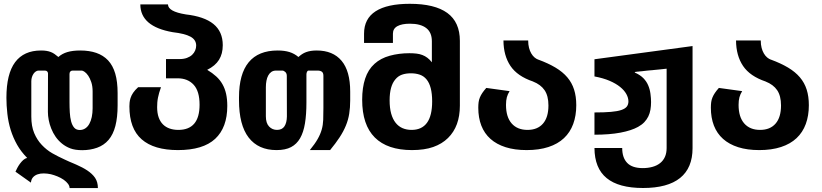

<svg xmlns="http://www.w3.org/2000/svg" viewBox="-20 -777 4254 994"><path d="M340.3 196.8Q340.3 185.5 332 174.6Q323.7 163.6 310.1 153.8Q295.4 143.6 277.3 136.2Q259.3 128.9 243.2 125Q225.1 121.1 207 120.8Q189 120.6 174.8 125.5Q160.2 130.4 150.9 140.9Q141.6 151.4 140.1 168.5L60.1 111.8Q63.5 104 69.3 92.8Q75.2 81.5 83 70.8Q90.8 60.1 100.3 51.5Q109.9 43 120.6 40.5Q88.4 7.8 68.4 -27.8Q48.3 -63.5 35.6 -103.5Q22.9 -144.5 18.1 -188Q13.2 -231.4 13.2 -270.5Q13.2 -394.5 58.3 -455.1Q103.5 -515.6 192.4 -515.6Q208 -515.6 220.2 -513.7Q232.4 -511.7 242.7 -507.8Q252.9 -503.9 262.5 -497.3Q272 -490.7 282.2 -481.9Q300.8 -499 328.4 -507.3Q356 -515.6 395 -515.6Q442.4 -515.6 478.5 -503.2Q514.6 -490.7 539.6 -464.4Q564.5 -437.5 576.7 -395.8Q588.9 -354 588.9 -294.9V-231.9Q588.9 -169.9 577.4 -125.2Q565.9 -80.6 542 -52.7Q518.1 -24.9 482.7 -12.2Q447.3 0.5 405.8 0.5Q368.7 0.5 344.2 -8.8Q319.8 -18.1 300.8 -33.7Q281.7 -49.3 268.1 -68.8Q254.4 -88.4 245.1 -111.8Q236.3 -133.8 232.2 -155.8Q228 -177.7 228 -197.3L228.5 -397.5Q228 -403.3 224.1 -407.5Q220.2 -411.6 211.9 -411.6H179.2Q171.9 -411.6 165 -406.7Q158.2 -401.9 153.8 -395.5Q148.4 -387.7 145.3 -377.7Q142.1 -367.7 142.1 -356.4V-173.8Q142.1 -123.5 157 -88.1Q171.9 -52.7 196.3 -26.9Q221.2 -0.5 250.7 16.4Q280.3 33.2 314.5 48.8Q328.6 55.7 338.1 59.6Q347.7 63.5 354.2 66.4Q360.8 69.3 366.2 71.5Q371.6 73.7 377.9 76.7Q392.1 83 405.8 90.1Q419.4 97.2 431.9 105.5Q444.3 113.8 454.6 123.3Q464.8 132.8 472.2 143.6Q486.8 165.5 486.8 196.8ZM393.1 -104Q408.7 -104 421.4 -112.3Q434.1 -120.6 442.4 -135.7Q450.7 -150.4 455.1 -171.1Q459.5 -191.9 459.5 -216.8V-303.2Q459.5 -331.5 452.4 -352.1Q445.3 -372.6 437 -384.8Q427.7 -398.4 418.2 -405Q408.7 -411.6 403.3 -411.6H356Q348.6 -411.6 344.2 -407Q339.8 -402.3 339.8 -394V-249Q339.8 -221.2 341.3 -195.3Q342.8 -169.4 348.1 -148.9Q353.5 -128.4 364 -116.2Q374.5 -104 393.1 -104Z M901.4 0Q776.9 0 713.4 -55.7Q649.9 -111.3 649.9 -226.6Q649.9 -235.4 650.9 -246.1Q651.9 -256.8 655.8 -269.5Q660.2 -283.2 669.2 -296.6Q678.2 -310.1 695.3 -325.7H813.5Q807.6 -309.6 804 -296.6Q800.3 -283.7 797.9 -271.5Q795.4 -259.3 794.4 -246.3Q793.5 -233.4 793.5 -222.2Q793.5 -191.9 801.3 -169.7Q809.1 -147.5 823.5 -133.1Q837.9 -118.7 858.2 -111.6Q878.4 -104.5 903.3 -104.5Q958 -104.5 985.6 -137Q1013.2 -169.4 1013.2 -234.9Q1013.2 -304.7 982.7 -338.1Q952.1 -371.6 899.4 -371.6H839.4V-471.2H909.7Q931.6 -471.2 948 -477.3Q964.4 -483.4 974.9 -493.4Q985.4 -503.4 990.5 -515.9Q995.6 -528.3 995.6 -541Q995.6 -570.8 966.6 -586.9Q937.5 -603 874 -610.4Q706.5 -639.6 706.5 -754.4H849.6Q849.6 -717.3 940.9 -702.6H939.9Q1037.1 -691.9 1085.2 -652.6Q1133.3 -613.3 1133.3 -543Q1133.3 -498.5 1113.8 -467.3Q1094.2 -436 1052.7 -415.5Q1079.6 -399.4 1099.4 -381.3Q1119.1 -363.3 1131.8 -340.8Q1144.5 -318.4 1150.6 -290.8Q1156.7 -263.2 1156.7 -228.5Q1156.7 -116.7 1094 -58.3Q1031.2 0 901.4 0Z M1411.6 0Q1317.4 0 1267.3 -64.9Q1217.3 -129.9 1217.3 -258.3V-272.5Q1217.3 -394 1267.6 -454.8Q1317.9 -515.6 1417.5 -515.6Q1452.6 -515.6 1478.5 -507.6Q1504.4 -499.5 1524.9 -481.9Q1534.2 -490.2 1543.7 -496.6Q1553.2 -502.9 1564.5 -507.1Q1575.7 -511.2 1589.1 -513.4Q1602.5 -515.6 1619.6 -515.6Q1703.6 -515.6 1748.3 -462.4Q1793 -409.2 1793 -302.7V-257.3Q1793 -219.2 1787.8 -187.5Q1782.7 -155.8 1770.5 -126.5Q1758.3 -96.7 1738.3 -66.2Q1718.3 -35.6 1689 0H1584Q1610.4 -32.2 1624.5 -57.1Q1638.7 -82 1645.5 -106Q1652.3 -129.9 1653.3 -156.5Q1654.3 -183.1 1654.3 -218.8V-384.3Q1654.3 -399.9 1646.2 -405.8Q1638.2 -411.6 1624 -411.6H1577.6Q1572.3 -411.6 1569.3 -405.3Q1566.4 -398.9 1566.4 -391.6V-246.1Q1566.4 -184.1 1558.8 -138.2Q1551.3 -92.3 1533.7 -61.5Q1516.1 -30.8 1486.8 -15.4Q1457.5 0 1411.6 0ZM1414.1 -104.5Q1440.4 -104.5 1452.6 -123Q1464.8 -141.6 1465.3 -173.8L1464.8 -384.3Q1464.8 -397.5 1456.5 -404.8Q1448.7 -411.6 1441.9 -411.6H1408.7Q1395 -411.6 1385 -404.8Q1375 -397.9 1368.7 -386.2Q1362.3 -374.5 1359.4 -358.9Q1356.4 -343.3 1356.4 -325.7V-174.8Q1356.4 -139.6 1373 -122.1Q1389.6 -104.5 1414.1 -104.5Z M2112.8 0Q1985.8 0 1920.4 -65.2Q1855 -130.4 1855 -260.7Q1855 -323.2 1870.4 -369.9Q1885.7 -416.5 1918.5 -446.3Q1950.7 -475.6 1998 -488.5Q2045.4 -501.5 2099.6 -501.5Q2120.1 -501.5 2136.5 -499.5Q2152.8 -497.6 2166.7 -492.2Q2180.7 -486.8 2192.6 -477.8Q2204.6 -468.8 2215.8 -454.6V-563.5Q2215.8 -609.4 2186.5 -631.8Q2157.2 -654.3 2102.1 -654.3Q2060.5 -654.3 2037.4 -641.6Q2014.2 -628.9 2014.2 -602.5V-554.7H1864.7V-602.5Q1864.7 -680.2 1924.8 -718.8Q1984.9 -757.3 2101.6 -757.3Q2230.5 -757.3 2295.7 -710Q2360.8 -662.6 2360.8 -565.4V-230Q2360.8 -176.8 2345.5 -134.8Q2330.1 -92.8 2299.3 -62.5Q2268.6 -32.2 2223.1 -16.1Q2177.7 0 2112.8 0ZM2110.8 -104.5Q2163.6 -104.5 2190.4 -141.1Q2217.3 -177.7 2217.3 -252.4Q2217.3 -331.1 2188 -366.2Q2173.8 -383.3 2153.3 -390.4Q2132.8 -397.5 2107.4 -397.5Q2081.1 -397.5 2061 -390.4Q2041 -383.3 2026.9 -366.2Q1997.1 -331.5 1997.1 -257.8Q1997.1 -217.8 2005.1 -189Q2013.2 -160.2 2028.1 -141.4Q2043 -122.6 2064 -113.5Q2085 -104.5 2110.8 -104.5Z M2706.5 0Q2644.5 0 2597.7 -14.9Q2550.8 -29.8 2519.3 -57.9Q2487.8 -85.9 2471.9 -126.7Q2456.1 -167.5 2456.1 -219.2Q2456.1 -235.4 2457.8 -248Q2459.5 -260.7 2464.4 -272.5Q2469.2 -284.2 2477.1 -295.9Q2484.9 -307.6 2497.6 -321.8L2618.2 -305.2Q2608.4 -289.6 2604 -273.4Q2599.6 -257.3 2599.6 -233.9Q2599.6 -171.4 2628.9 -137.9Q2658.2 -104.5 2710.9 -104.5Q2762.7 -104.5 2791 -137Q2819.3 -169.4 2819.3 -231Q2819.3 -280.8 2799.3 -310.1Q2779.3 -339.4 2739.3 -355H2739.7Q2658.7 -382.3 2622.8 -435.5Q2586.9 -488.8 2586.4 -567.4H2714.4Q2714.4 -545.9 2718.8 -529.3Q2723.1 -512.7 2730.5 -500.2Q2737.8 -487.8 2747.3 -479.7Q2756.8 -471.7 2767.6 -467.8L2767.1 -468.3Q2818.8 -449.2 2856 -427Q2893.1 -404.8 2917 -376.7Q2940.9 -348.6 2952.1 -313.2Q2963.4 -277.8 2963.4 -232.4Q2963.4 -178.2 2947.5 -135Q2931.6 -91.8 2899.7 -61.8Q2867.7 -31.7 2819.3 -15.9Q2771 0 2706.5 0Z M3309.1 196.3Q3183.1 196.3 3120.6 145Q3058.1 93.8 3057.6 -10.7H3201.2Q3201.2 39.6 3227.1 66.4Q3252.9 93.3 3308.1 93.3Q3334.5 93.3 3357.7 86.9Q3380.9 80.6 3397.5 67.4Q3413.6 54.7 3422.4 35.2Q3431.2 15.6 3431.2 -10.7V-421.4Q3415.5 -419.4 3400.1 -418Q3384.8 -416.5 3369.1 -415Q3361.8 -414.1 3356 -413.6Q3350.1 -413.1 3343.3 -412.6Q3336.4 -412.1 3327.9 -411.1Q3319.3 -410.2 3307.1 -408.7Q3303.7 -408.2 3301.3 -408Q3298.8 -407.7 3296.4 -407.7Q3293.9 -407.2 3291.7 -407.2Q3289.6 -407.2 3287.6 -406.7Q3284.7 -406.2 3283.7 -406.2Q3282.7 -406.2 3282.5 -406.2Q3282.2 -406.2 3281.5 -406.2Q3280.8 -406.2 3278.3 -405.8L3266.6 -404.3V-401.4Q3294.9 -388.7 3311 -372.1Q3327.1 -355.5 3335.4 -335.9Q3344.2 -315.9 3347.4 -292Q3350.6 -268.1 3350.6 -248.5Q3350.6 -228 3347.4 -209.2Q3344.2 -190.4 3336.4 -174.3Q3328.6 -158.2 3315.7 -144.5Q3302.7 -130.9 3283.2 -120.1Q3249 -101.1 3192.1 -90.3Q3135.3 -79.6 3057.6 -79.6V-194.8Q3108.9 -194.8 3142.6 -197.8Q3176.3 -200.7 3196.5 -207.5Q3216.8 -214.4 3225.1 -225.3Q3233.4 -236.3 3233.4 -252Q3233.4 -270.5 3222.7 -290Q3211.9 -309.6 3190.2 -327.1Q3168.5 -344.7 3135.3 -358.9Q3102.1 -373 3057.6 -381.3V-470.2L3565.4 -538.6V-9.8Q3565.4 92.3 3501 144.3Q3436.5 196.3 3309.1 196.3Z M3910.6 0Q3848.6 0 3801.8 -14.9Q3754.9 -29.8 3723.4 -57.9Q3691.9 -85.9 3676 -126.7Q3660.2 -167.5 3660.2 -219.2Q3660.2 -235.4 3661.9 -248Q3663.6 -260.7 3668.5 -272.5Q3673.3 -284.2 3681.2 -295.9Q3689 -307.6 3701.7 -321.8L3822.3 -305.2Q3812.5 -289.6 3808.1 -273.4Q3803.7 -257.3 3803.7 -233.9Q3803.7 -171.4 3833 -137.9Q3862.3 -104.5 3915 -104.5Q3966.8 -104.5 3995.1 -137Q4023.4 -169.4 4023.4 -231Q4023.4 -280.8 4003.4 -310.1Q3983.4 -339.4 3943.4 -355H3943.8Q3862.8 -382.3 3826.9 -435.5Q3791 -488.8 3790.5 -567.4H3918.5Q3918.5 -545.9 3922.9 -529.3Q3927.2 -512.7 3934.6 -500.2Q3941.9 -487.8 3951.4 -479.7Q3960.9 -471.7 3971.7 -467.8L3971.2 -468.3Q4022.9 -449.2 4060.1 -427Q4097.2 -404.8 4121.1 -376.7Q4145 -348.6 4156.2 -313.2Q4167.5 -277.8 4167.5 -232.4Q4167.5 -178.2 4151.6 -135Q4135.7 -91.8 4103.8 -61.8Q4071.8 -31.7 4023.4 -15.9Q3975.1 0 3910.6 0Z"/></svg>

Font: Hack
Style: Bold
Weight: 700
Monospace: yes
Designer: Christopher Simpkins
Foundry: Christopher Simpkins
Version: Version 2.017